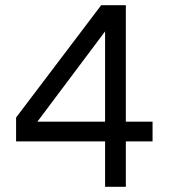

<svg xmlns="http://www.w3.org/2000/svg" viewBox="-20 -720 656 740"><path d="M385 -175H42V-267L370 -700H465V-251H568V-175H465V0H385ZM385 -251V-599L124 -251Z"/></svg>

Font: NT Somic
Style: Regular
Weight: 400
Designer: Ravid Balaliev — lead type designer, mastering
Michael Voronin — secret advisor, marketing
Ivan Kovalenko — best boy
Foundry: NT Type
Version: Version 0.7